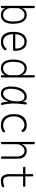

<svg xmlns="http://www.w3.org/2000/svg" viewBox="1705 -2485 790 4240"><g transform="rotate(90 2100.0 -365.0)"><path d="M135 10Q122 10 116 4Q110 -2 110 -15V-715Q110 -728 116 -734Q122 -740 135 -740Q148 -740 154 -734Q160 -728 160 -715V-449Q173 -503 214 -531.5Q255 -560 310 -560Q367 -560 404.5 -533.5Q442 -507 464.5 -463.5Q487 -420 496 -365.5Q505 -311 505 -255Q505 -206 496 -158.5Q487 -111 464.5 -73.5Q442 -36 405.5 -13Q369 10 313 10Q276 10 249.5 0Q223 -10 205 -24.5Q187 -39 176.5 -56Q166 -73 160 -88V-15Q160 -2 154 4Q148 10 135 10ZM312 -38Q353 -38 380.5 -56.5Q408 -75 424.5 -106Q441 -137 448 -176Q455 -215 455 -255Q455 -303 449 -349Q443 -395 426 -431.5Q409 -468 379.5 -490Q350 -512 303 -512Q275 -512 249.5 -497.5Q224 -483 204 -460Q184 -437 172 -409Q160 -381 160 -355V-194Q160 -166 171.5 -138Q183 -110 203 -88Q223 -66 251 -52Q279 -38 312 -38Z M1064 -114Q1075 -114 1082.5 -103.5Q1090 -93 1090 -82Q1090 -77 1088 -72.5Q1086 -68 1082 -64Q1063 -44 1045.5 -30Q1028 -16 1007.5 -7Q987 2 961.5 6Q936 10 900 10Q841 10 799.5 -10.5Q758 -31 732 -67.5Q706 -104 694.5 -154Q683 -204 683 -263Q683 -321 693.5 -374.5Q704 -428 729.5 -469.5Q755 -511 796.5 -535.5Q838 -560 900 -560Q958 -560 997 -538Q1036 -516 1059.5 -478.5Q1083 -441 1093 -391.5Q1103 -342 1103 -288Q1103 -277 1095.5 -267.5Q1088 -258 1076 -258H734Q737 -206 748.5 -165Q760 -124 781 -96.5Q802 -69 832.5 -54.5Q863 -40 902 -40Q948 -40 978.5 -54Q1009 -68 1041 -100Q1046 -105 1051 -109.5Q1056 -114 1064 -114ZM734 -308H1045Q1050 -308 1051.5 -311.5Q1053 -315 1053 -329Q1053 -359 1045 -391Q1037 -423 1019 -449.5Q1001 -476 972 -493Q943 -510 900 -510Q857 -510 826.5 -492Q796 -474 776.5 -445.5Q757 -417 746.5 -380.5Q736 -344 734 -308Z M1665 10Q1652 10 1646 4Q1640 -2 1640 -15V-88Q1634 -73 1623.5 -56Q1613 -39 1595 -24.5Q1577 -10 1550.5 0Q1524 10 1487 10Q1432 10 1395 -13Q1358 -36 1335.5 -73.5Q1313 -111 1304 -158.5Q1295 -206 1295 -255Q1295 -311 1304 -365.5Q1313 -420 1335.5 -463.5Q1358 -507 1395.5 -533.5Q1433 -560 1490 -560Q1545 -560 1586 -531.5Q1627 -503 1640 -449V-715Q1640 -728 1646 -734Q1652 -740 1665 -740Q1678 -740 1684 -734Q1690 -728 1690 -715V-15Q1690 -2 1684 4Q1678 10 1665 10ZM1488 -38Q1521 -38 1549 -52Q1577 -66 1597 -88Q1617 -110 1628.5 -138Q1640 -166 1640 -194V-355Q1640 -381 1628 -409Q1616 -437 1596 -460Q1576 -483 1550.5 -497.5Q1525 -512 1497 -512Q1450 -512 1420.5 -490Q1391 -468 1374 -431.5Q1357 -395 1351 -349Q1345 -303 1345 -255Q1345 -215 1352 -176Q1359 -137 1375.5 -106Q1392 -75 1419.5 -56.5Q1447 -38 1488 -38Z M2048 10Q2006 10 1976 -6.5Q1946 -23 1927 -51.5Q1908 -80 1899 -119.5Q1890 -159 1890 -205Q1890 -275 1903.5 -339.5Q1917 -404 1945.5 -453Q1974 -502 2017.5 -531Q2061 -560 2120 -560Q2167 -560 2192 -536Q2217 -512 2229 -474V-472Q2233 -503 2237 -535Q2239 -548 2246 -554Q2253 -560 2266 -560Q2279 -560 2284 -554Q2289 -548 2287 -535Q2278 -466 2272 -403Q2266 -340 2266 -278Q2266 -216 2273 -151.5Q2280 -87 2296 -14Q2299 -2 2294.5 4Q2290 10 2277 10Q2264 10 2256.5 4Q2249 -2 2246 -14Q2229 -87 2222 -152Q2222 -155 2221 -158Q2212 -125 2198 -96Q2175 -50 2138.5 -20Q2102 10 2048 10ZM2046 -40Q2085 -40 2116 -65Q2147 -90 2169 -128.5Q2191 -167 2203 -213Q2212 -249 2215 -282Q2215 -313 2217 -345V-371Q2217 -408 2208 -439Q2199 -470 2178.5 -490Q2158 -510 2118 -510Q2074 -510 2040.5 -484.5Q2007 -459 1984.5 -416Q1962 -373 1951 -318.5Q1940 -264 1940 -205Q1940 -128 1967.5 -84Q1995 -40 2046 -40Z M2500 -278Q2500 -353 2518 -406.5Q2536 -460 2568 -494Q2600 -528 2644.5 -544Q2689 -560 2741 -560Q2773 -560 2797.5 -555Q2822 -550 2839 -541.5Q2856 -533 2867.5 -522Q2879 -511 2886 -500Q2900 -477 2894.5 -465Q2889 -453 2879 -448Q2869 -444 2859 -448Q2849 -452 2841 -466Q2829 -485 2801 -497.5Q2773 -510 2739 -510Q2705 -510 2671 -495.5Q2637 -481 2610 -451.5Q2583 -422 2566.5 -377.5Q2550 -333 2550 -273Q2550 -219 2564.5 -176Q2579 -133 2605 -103Q2631 -73 2668 -56.5Q2705 -40 2751 -40Q2786 -40 2811 -48.5Q2836 -57 2854 -71Q2865 -79 2876.5 -81Q2888 -83 2896 -75Q2900 -71 2901.5 -65.5Q2903 -60 2902.5 -54.5Q2902 -49 2899 -43.5Q2896 -38 2891 -33Q2879 -22 2864 -14Q2849 -6 2831 -0.5Q2813 5 2790.5 7.5Q2768 10 2739 10Q2687 10 2643 -7Q2599 -24 2567.5 -59Q2536 -94 2518 -148.5Q2500 -203 2500 -278Z M3165 -355V-15Q3165 -2 3159 4Q3153 10 3140 10Q3127 10 3121 4Q3115 -2 3115 -15V-715Q3115 -728 3121 -734Q3127 -740 3140 -740Q3153 -740 3159 -734Q3165 -728 3165 -715V-449Q3185 -503 3222.5 -531.5Q3260 -560 3315 -560Q3356 -560 3387.5 -545Q3419 -530 3440.5 -504Q3462 -478 3473.5 -443Q3485 -408 3485 -367V-15Q3485 -2 3479 4Q3473 10 3460 10Q3447 10 3441 4Q3435 -2 3435 -15V-355Q3435 -386 3427 -414.5Q3419 -443 3403 -464.5Q3387 -486 3363 -499Q3339 -512 3308 -512Q3280 -512 3254.5 -497.5Q3229 -483 3209 -460Q3189 -437 3177 -409Q3165 -381 3165 -355Z M4082 -530Q4093 -530 4099 -523Q4105 -516 4105 -505Q4105 -494 4099 -487Q4093 -480 4082 -480H3875V-200Q3875 -114 3899 -77Q3923 -40 3970 -40Q4002 -40 4027 -44Q4052 -48 4077 -60Q4089 -66 4097.5 -63.5Q4106 -61 4111 -50Q4117 -38 4114 -28.5Q4111 -19 4100 -14Q4069 0 4039.5 5Q4010 10 3965 10Q3935 10 3909.5 0Q3884 -10 3865 -33Q3846 -56 3835.5 -92.5Q3825 -129 3825 -182V-480H3685Q3674 -480 3668 -487Q3662 -494 3662 -505Q3662 -516 3668 -523Q3674 -530 3685 -530H3825V-680Q3825 -693 3831 -699Q3837 -705 3850 -705Q3863 -705 3869 -699Q3875 -693 3875 -680V-530Z"/></g></svg>

Font: Maple Mono NL Thin
Style: Regular
Weight: 250
Monospace: yes
Designer: subframe7536
Version: Version 7.000